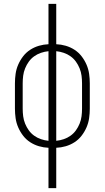

<svg xmlns="http://www.w3.org/2000/svg" viewBox="-20 -755 540 990"><path d="M230 215V7Q205 6 181 -1Q157 -8 136 -21.5Q115 -35 99.5 -55Q84 -75 74 -98Q64 -121 60.5 -145.5Q57 -170 57 -195V-325Q57 -350 60.5 -374.5Q64 -399 74 -422Q84 -445 99.5 -465Q115 -485 136 -498.5Q157 -512 181 -519Q205 -526 230 -527V-735H270V-527Q295 -526 319 -519Q343 -512 364 -498.5Q385 -485 400.5 -465Q416 -445 426 -422Q436 -399 439.5 -374.5Q443 -350 443 -325V-195Q443 -170 439.5 -145.5Q436 -121 426 -98Q416 -75 400.5 -55Q385 -35 364 -21.5Q343 -8 319 -1Q295 6 270 7V215ZM230 -29V-491Q210 -489 191 -482.5Q172 -476 156 -464.5Q140 -453 128.5 -437Q117 -421 109.5 -402.5Q102 -384 99.5 -364.5Q97 -345 97 -325V-195Q97 -175 99.5 -155.5Q102 -136 109.5 -117.5Q117 -99 128.5 -83Q140 -67 156 -55.5Q172 -44 191 -37.5Q210 -31 230 -29ZM270 -29Q290 -31 309 -37.5Q328 -44 344 -55.5Q360 -67 371.5 -83Q383 -99 390.5 -117.5Q398 -136 400.5 -155.5Q403 -175 403 -195V-325Q403 -345 400.5 -364.5Q398 -384 390.5 -402.5Q383 -421 371.5 -437Q360 -453 344 -464.5Q328 -476 309 -482.5Q290 -489 270 -491Z"/></svg>

Font: Iosevka Curly Extralight
Style: Regular
Weight: 200
Monospace: yes
Designer: Belleve Invis
Foundry: Belleve Invis
Version: Version 22.1.2; ttfautohint (v1.8.4)